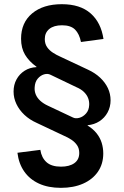

<svg xmlns="http://www.w3.org/2000/svg" viewBox="-20 -758 598 925"><path d="M273.4 147Q212.4 147 167.7 126.5Q123 106 96.7 68.1Q70.3 30.3 64 -22L174.3 -36.1Q180.2 2 204.1 23.4Q228 44.9 273.9 44.9Q314.5 44.9 338.1 28.1Q361.8 11.2 361.8 -21Q361.8 -43 351.3 -58.3Q340.8 -73.7 324.2 -84.7Q307.6 -95.7 288.1 -104L156.7 -166Q122.6 -181.2 97.7 -204.6Q72.8 -228 59.1 -256.8Q45.4 -285.6 45.4 -316.9Q45.4 -349.6 59.6 -375.5Q73.7 -401.4 98.6 -417.2Q123.5 -433.1 155.8 -434.6L156.2 -436Q119.6 -462.4 100.6 -494.4Q81.5 -526.4 81.5 -571.3Q81.5 -648.9 134.8 -693.4Q188 -737.8 277.8 -737.8Q366.2 -737.8 416.5 -693.6Q466.8 -649.4 478.5 -570.3L370.1 -555.7Q362.3 -594.7 341.6 -615.5Q320.8 -636.2 278.8 -636.2Q239.3 -636.2 217.5 -618.4Q195.8 -600.6 195.8 -569.8Q195.8 -547.4 206.5 -531.5Q217.3 -515.6 234.9 -504.2Q252.4 -492.7 272.9 -483.9L403.8 -422.4Q438 -406.7 462.4 -383.8Q486.8 -360.8 499.8 -333.3Q512.7 -305.7 512.7 -274.9Q512.7 -242.7 498.3 -216.3Q483.9 -189.9 459 -173.8Q434.1 -157.7 402.3 -154.8L401.9 -153.3Q428.7 -136.7 445.6 -115.5Q462.4 -94.2 470 -69.6Q477.5 -44.9 477.5 -18.6Q477.5 31.7 451.9 69.1Q426.3 106.4 380.4 126.7Q334.5 147 273.4 147ZM331.5 -191.9Q344.2 -185.5 362.3 -190.4Q380.4 -195.3 394.5 -211.2Q408.7 -227.1 409.7 -252.4Q410.6 -269.5 404.5 -285.4Q398.4 -301.3 384.5 -314.9Q370.6 -328.6 347.2 -338.4L223.1 -397.9Q209.5 -404.8 192.1 -399.7Q174.8 -394.5 161.6 -378.9Q148.4 -363.3 147 -337.4Q145.5 -319.3 152.3 -302.7Q159.2 -286.1 174.1 -272.5Q189 -258.8 211.4 -248.5Z"/></svg>

Font: Inter 20pt SemiBold
Style: Regular
Weight: 600
Version: Version 4.001;git-66647c0bb